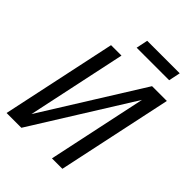

<svg xmlns="http://www.w3.org/2000/svg" viewBox="-247 -998 1119 1119"><g transform="rotate(45 312.5 -438.5)"><path d="M14 0 165 -710H251L121 -98L503 -710H625L474 0H388L518 -612L136 0ZM281 -805 296 -877H564L549 -805Z"/></g></svg>

Font: Geist Mono
Style: Italic
Weight: 400
Italic angle: -12°
Monospace: yes
Designer: Basement.studio, Andrés Briganti, Mateo Zaragoza
Foundry: Basement.studio, Vercel, Andrés Briganti, Guido Ferreyra, Mateo Zaragoza
Version: Version 1.500